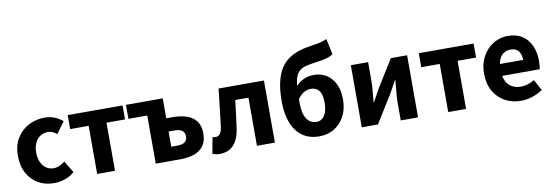

<svg xmlns="http://www.w3.org/2000/svg" viewBox="-60 -1267 4941 1717"><g transform="rotate(-10 2410.5 -409.0)"><path d="M320 14Q241 14 178.5 -21Q116 -56 79 -122.5Q42 -189 42 -282Q42 -376 82.5 -442Q123 -508 190 -543Q257 -578 334 -578Q386 -578 427 -561Q468 -544 499 -517L423 -413Q403 -430 384 -438Q365 -446 344 -446Q303 -446 272.5 -426Q242 -406 225 -369Q208 -332 208 -282Q208 -233 225 -195.5Q242 -158 271.5 -138Q301 -118 338 -118Q367 -118 393 -130Q419 -142 442 -160L506 -53Q465 -17 415.5 -1.5Q366 14 320 14Z M712 0V-437H544V-564H1042V-437H874V0Z M1244 0V-437H1073V-564H1407V-383H1469Q1537 -383 1592 -364.5Q1647 -346 1678.5 -304.5Q1710 -263 1710 -193Q1710 -122 1678.5 -79.5Q1647 -37 1592 -18.5Q1537 0 1469 0ZM1407 -125H1461Q1508 -125 1530.5 -142Q1553 -159 1553 -194Q1553 -228 1530.5 -245.5Q1508 -263 1461 -263H1407Z M1824 14Q1805 14 1789.5 10.5Q1774 7 1758 2L1785 -145Q1792 -144 1798.5 -142.5Q1805 -141 1813 -141Q1837 -141 1853 -160.5Q1869 -180 1875 -227Q1886 -311 1895 -396Q1904 -481 1914 -564H2326V0H2163V-437H2043Q2035 -373 2027.5 -309.5Q2020 -246 2011 -182Q1997 -88 1951 -37Q1905 14 1824 14Z M2729 14Q2595 14 2522.5 -82.5Q2450 -179 2450 -352Q2450 -455 2467 -527.5Q2484 -600 2515 -648.5Q2546 -697 2590 -726.5Q2634 -756 2688.5 -773Q2743 -790 2806 -798Q2840 -803 2863 -807.5Q2886 -812 2904.5 -818.5Q2923 -825 2940 -832L2970 -690Q2949 -673 2913 -663Q2877 -653 2840 -648Q2779 -640 2737.5 -631.5Q2696 -623 2670 -605.5Q2644 -588 2629.5 -554.5Q2615 -521 2610 -462.5Q2605 -404 2605 -314Q2605 -215 2637 -166.5Q2669 -118 2727 -118Q2759 -118 2781 -137.5Q2803 -157 2814.5 -192.5Q2826 -228 2826 -275Q2826 -326 2814 -357.5Q2802 -389 2779 -403.5Q2756 -418 2725 -418Q2695 -418 2664 -401.5Q2633 -385 2604 -344L2597 -448Q2628 -491 2674.5 -513.5Q2721 -536 2774 -536Q2834 -536 2883.5 -507Q2933 -478 2963 -419.5Q2993 -361 2993 -275Q2993 -189 2958.5 -123.5Q2924 -58 2864.5 -22Q2805 14 2729 14Z M3115 0V-564H3272V-402Q3272 -360 3267 -306.5Q3262 -253 3258 -201H3261Q3275 -227 3294.5 -261Q3314 -295 3327 -320L3478 -564H3626V0H3469V-162Q3469 -204 3474.5 -257.5Q3480 -311 3484 -363H3480Q3466 -338 3447 -303.5Q3428 -269 3414 -245L3262 0Z M3900 0V-437H3732V-564H4230V-437H4062V0Z M4560 14Q4479 14 4415 -21.5Q4351 -57 4313 -123Q4275 -189 4275 -282Q4275 -351 4297 -405.5Q4319 -460 4357 -499Q4395 -538 4442.5 -558Q4490 -578 4540 -578Q4620 -578 4673 -543Q4726 -508 4752.5 -447Q4779 -386 4779 -308Q4779 -285 4777 -265.5Q4775 -246 4772 -235H4432Q4439 -193 4460 -165.5Q4481 -138 4511.5 -124.5Q4542 -111 4581 -111Q4614 -111 4643.5 -120.5Q4673 -130 4704 -148L4758 -49Q4716 -20 4663.5 -3Q4611 14 4560 14ZM4430 -343H4641Q4641 -392 4618 -423Q4595 -454 4543 -454Q4517 -454 4493 -441.5Q4469 -429 4452.5 -405Q4436 -381 4430 -343Z"/></g></svg>

Font: Noto Sans TC ExtraBold
Style: Regular
Weight: 800
Designer: Ryoko NISHIZUKA  (kana, bopomofo & ideographs); Paul D. Hunt (Latin, Greek & Cyrillic); Sandoll Communications , Soo-you
Foundry: Adobe
Version: Version 2.004-H2;hotconv 1.0.118;makeotfexe 2.5.65603